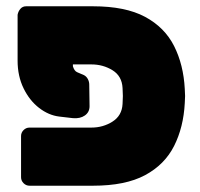

<svg xmlns="http://www.w3.org/2000/svg" viewBox="-20 -591 637 611"><path d="M212 -386V-380Q214 -373 217.5 -368Q221 -363 226 -361L247 -352Q255 -348 259.5 -339.5Q264 -331 264 -322L265 -253Q265 -234 250 -223.5Q235 -213 212 -215L169 -220Q135 -224 104.5 -247.5Q74 -271 55 -310Q36 -349 36 -398V-544Q38 -555 45 -563Q52 -571 63 -571H276Q379 -571 441.5 -537.5Q504 -504 534 -444.5Q564 -385 568 -308Q569 -293 569 -285.5Q569 -278 568 -263Q564 -186 534 -126.5Q504 -67 441.5 -33.5Q379 0 276 0H74Q63 0 55 -8Q47 -16 47 -27V-158Q47 -169 55 -177Q63 -185 74 -185H271Q308 -185 338 -204Q368 -223 370 -260Q371 -275 371 -285.5Q371 -296 370 -311Q368 -349 338 -367.5Q308 -386 271 -386Z"/></svg>

Font: Rubik Black
Style: Regular
Weight: 900
Designer: Hubert and Fischer
Foundry: Hubert and Fischer
Version: Version 2.300;gftools[0.9.30]